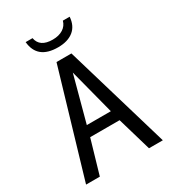

<svg xmlns="http://www.w3.org/2000/svg" viewBox="-218 -1040 1037 1156"><g transform="rotate(-30 300.0 -462.5)"><path d="M33.2 0ZM216.3 -308.1H383.3L301.3 -624ZM351.6 -728 566.9 0H470.7L401.9 -234.9H197.3L128.9 0H33.2L248 -728ZM194.8 -924.8Q207.5 -856 296.9 -856Q339.4 -856 368.2 -874Q397 -892.1 405.8 -924.8H453.1Q448.7 -863.3 408.9 -831.5Q369.1 -799.8 301.3 -799.8Q158.7 -799.8 147 -924.8Z"/></g></svg>

Font: Oxygen Mono
Style: Regular
Weight: 400
Designer: Vernon Adams
Foundry: Vernon Adams
Version: Version 0.201; ttfautohint (v0.8) -r 50 -G 200 -x